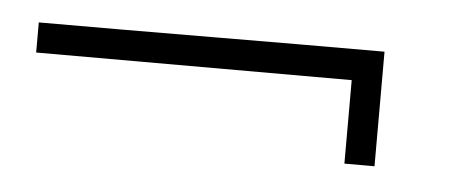

<svg xmlns="http://www.w3.org/2000/svg" viewBox="-26 -213 463 197"><g transform="rotate(5 205.5 -115.0)"><path d="M333 -142H8V-173Q97 -173 186 -173.5Q275 -174 364 -174V-56H333Z"/></g></svg>

Font: Comforter
Style: Regular
Weight: 400
Designer: Robert E. Leuschke
Foundry: Robert E. Leuschke
Version: Version 1.013; ttfautohint (v1.8.3)